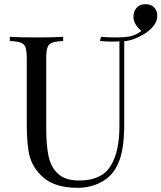

<svg xmlns="http://www.w3.org/2000/svg" viewBox="-20 -884 772 918"><path d="M732 -808Q732 -783 714.5 -760.5Q697 -738 667 -720Q616 -690 574 -687V-291Q574 -219 564.5 -167.5Q555 -116 533 -79Q508 -36 459.5 -11Q411 14 350 14Q240 14 182 -40Q138 -81 123 -133Q108 -185 108 -288V-602Q108 -640 102 -657Q96 -674 79.5 -680Q63 -686 27 -688V-708Q69 -705 155 -705Q236 -705 282 -708V-688Q246 -686 229.5 -680Q213 -674 207 -657Q201 -640 201 -602V-271Q201 -191 212 -138Q223 -85 257.5 -53Q292 -21 359 -21Q465 -21 508 -89Q551 -157 551 -280V-686Q540 -685 518 -685Q488 -685 458 -688L463 -708Q491 -705 537 -705Q574 -705 601 -710Q628 -715 656 -736Q640 -749 629 -766.5Q618 -784 618 -804Q618 -829 633 -846.5Q648 -864 676 -864Q703 -864 717.5 -848Q732 -832 732 -808Z"/></svg>

Font: Playfair Display SC
Style: Regular
Weight: 400
Designer: Claus Eggers Sørensen
Foundry: Claus Eggers Sørensen
Version: Version 1.200; ttfautohint (v1.6)